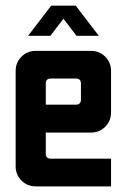

<svg xmlns="http://www.w3.org/2000/svg" viewBox="-20 -663 451 683"><path d="M162.1 -642.9H249.3L331.4 -535.7H252.1L205.7 -596.4L159.3 -535.7H80ZM250 -383.6H160.7Q142.9 -383.6 142.9 -365.7V-290.7H250Q267.9 -290.7 267.9 -308.6V-365.7Q267.9 -383.6 250 -383.6ZM107.1 -482.1H303.6Q333.6 -482.1 354.3 -461.4Q375 -440.7 375 -410.7V-262.9Q375 -232.9 354.3 -212.1Q333.6 -191.4 303.6 -191.4H142.9V-116.4Q142.9 -98.6 160.7 -98.6H375V0H107.1Q77.1 0 56.4 -20.7Q35.7 -41.4 35.7 -71.4V-410.7Q35.7 -440.7 56.4 -461.4Q77.1 -482.1 107.1 -482.1Z"/></svg>

Font: Aire Exterior
Style: Regular
Weight: 400
Width: 4
Designer: Jayvee Enaguas (HarvettFox96)
Version: 20190503.02